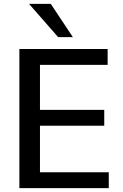

<svg xmlns="http://www.w3.org/2000/svg" viewBox="-20 -972 633 992"><path d="M80.1 -718.8H536.1V-636.7H186.5V-404.3H518.6V-322.3H186.5V-82H542V0H80.1ZM129.9 -952.1H242.2L356.4 -780.3H280.3Z"/></svg>

Font: Min Sans Medium
Style: Regular
Weight: 500
Designer: Jinseong-Kim, NotoSansCJK, Nunito
Foundry: Jinseong-Kim
Version: Version 1.400;Glyphs 3.1.2 (3151)